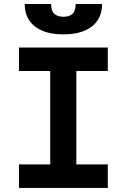

<svg xmlns="http://www.w3.org/2000/svg" viewBox="-20 -928 626 948"><path d="M228 0V-693.4H356.9V0ZM73.7 0V-116.2H512.2V0ZM73.7 -577.6V-693.4H512.2V-577.6ZM293 -758.3Q202.1 -758.3 152.1 -797.6Q102.1 -836.9 102.1 -908.2H232.4Q232.4 -873.5 248.5 -859.4Q264.6 -845.2 293.2 -845.2Q322 -845.2 337.7 -859.4Q353.5 -873.5 353.5 -908.2H483.9Q483.9 -836.9 433.9 -797.6Q383.8 -758.3 293 -758.3Z"/></svg>

Font: Cascadia Code
Style: Regular
Weight: 400
Monospace: yes
Designer: Aaron Bell
Foundry: Saja Typeworks
Version: Version 2106.017